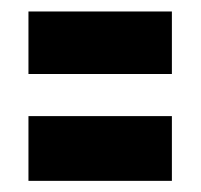

<svg xmlns="http://www.w3.org/2000/svg" viewBox="-20 -565 351 336"><path d="M29.8 -435.5V-544.9H280.8V-435.5ZM29.8 -248.5V-361.8H280.8V-248.5Z"/></svg>

Font: webenart
Style: Regular
Weight: 400
Designer: Vernon Adams
Foundry: Vernon Adams
Version: Version 2.116; ttfautohint (v1.8.3)